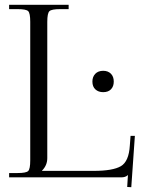

<svg xmlns="http://www.w3.org/2000/svg" viewBox="-20 -739 608 800"><path d="M410 -444Q430 -444 442 -432Q454 -420 454 -399Q454 -379 442.5 -367Q431 -355 410 -355Q390 -355 377.5 -366.5Q365 -378 365 -399Q365 -419 377 -431.5Q389 -444 410 -444ZM106 -71V-648Q106 -684 97.5 -692.5Q89 -701 53 -701H18V-719H266V-701H231Q195 -701 186 -692.5Q177 -684 177 -648V-80Q177 -50 155 -28V-27H370Q450 -27 483.5 -46.5Q517 -66 521 -133L524 -173H542L527 41L510 40L513 -9H512Q503 0 485 0H18V-18H53Q89 -18 97.5 -26.5Q106 -35 106 -71Z"/></svg>

Font: Foglihten068fMac
Style: Regular
Weight: 500
Designer: gluk (gluksza@wp.pl)
Foundry: gluk (gluksza@wp.pl)
Version: Version 0.68